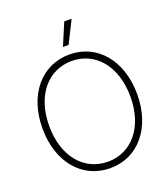

<svg xmlns="http://www.w3.org/2000/svg" viewBox="-167 -1057 1039 1185"><g transform="rotate(-20 353.0 -464.5)"><path d="M353.5 9.3C536.6 9.3 664.1 -142.6 664.1 -363.3C664.1 -585 536.6 -736.8 353.5 -736.8C169.4 -736.8 42 -584.5 42 -363.3C42 -143.1 168.9 9.3 353.5 9.3ZM353.5 -33.2C197.8 -33.2 86.4 -162.6 86.4 -363.3C86.4 -566.9 199.2 -694.3 353.5 -694.3C507.3 -694.3 619.6 -565.9 619.6 -363.3C619.6 -161.6 507.3 -33.2 353.5 -33.2ZM333 -793.9H370.1L442.9 -939.5H394.5Z"/></g></svg>

Font: Raveo Display Display ExLight
Style: Regular
Weight: 200
Designer: Jakub Foglar, Rasmus Andersson (Inter)
Foundry: Jakubfoglar.com
Version: Version 1.100;Glyphs 3.2.3 (3260)